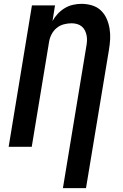

<svg xmlns="http://www.w3.org/2000/svg" viewBox="-20 -763 640 998"><path d="M427 215H307L428 -518Q431 -533 432 -548Q433 -563 430.5 -577Q428 -591 422 -603.5Q416 -616 405.5 -625Q395 -634 381 -638Q367 -642 352 -642Q332 -642 311.5 -636.5Q291 -631 274.5 -617.5Q258 -604 248 -584.5Q238 -565 235 -545L145 0H25L146 -735H266L253 -654Q264 -674 280.5 -691.5Q297 -709 317 -721Q337 -733 359.5 -738Q382 -743 403 -743Q432 -743 458.5 -735Q485 -727 504 -709Q523 -691 534 -666.5Q545 -642 549.5 -614.5Q554 -587 552.5 -559Q551 -531 546 -502Z"/></svg>

Font: Iosevka Extended Oblique
Style: Bold
Weight: 700
Width: 7
Italic angle: -9°
Monospace: yes
Designer: Belleve Invis
Foundry: Belleve Invis
Version: Version 32.5.0; ttfautohint (v1.8.4)